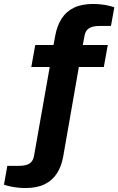

<svg xmlns="http://www.w3.org/2000/svg" viewBox="-104 -754 597 969"><path d="M24 195Q7 195 -13 193Q-33 191 -51.5 187Q-70 183 -84 178L-67 83H-8Q28 83 46 70.5Q64 58 68 31L147 -416H54L74 -527H166L175 -575Q184 -624 207 -660Q230 -696 269 -715Q308 -734 365 -734Q384 -734 403.5 -732Q423 -730 441.5 -726Q460 -722 473 -717L456 -623H398Q362 -623 344 -610.5Q326 -598 322 -571L314 -527H440L420 -416H294L215 36Q206 86 183 121.5Q160 157 121 176Q82 195 24 195Z"/></svg>

Font: Archivo SemiExpanded
Style: Bold Italic
Weight: 700
Width: 6
Italic angle: -10°
Designer: Hector Gatti
Foundry: Omnibus-Type
Version: Version 2.001